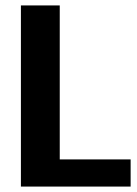

<svg xmlns="http://www.w3.org/2000/svg" viewBox="-20 -687 506 707"><path d="M57 0V-667H200V-100H461V0Z"/></svg>

Font: Epunda Sans
Style: Bold
Weight: 700
Designer: Simon Atzbach
Foundry: typofactur
Version: Version 2.204; ttfautohint (v1.8.4.7-5d5b)